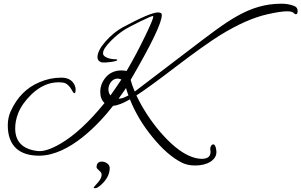

<svg xmlns="http://www.w3.org/2000/svg" viewBox="-20 -764 1626 1036"><path d="M1567 -732C1546 -740 1524 -744 1499 -744C1321 -744 1206 -650 1005 -497L707 -270C696 -296 689 -317 685 -333C797 -525 853 -641 853 -682C853 -687 852 -691 849 -693C844 -696 839 -697 832 -697C805 -697 742 -670 643 -617C610 -599 578 -573 549 -540C520 -507 506 -479 506 -456C506 -441 514 -431 531 -427C543 -426 560 -427 581 -430C602 -433 613 -437 613 -440C613 -441 611 -443 608 -444C581 -444 560 -449 546 -459C539 -464 536 -470 536 -477C536 -494 551 -516 580 -545C603 -568 625 -586 648 -601C665 -612 694 -627 736 -648C779 -669 802 -679 806 -677C807 -677 807 -676 807 -675C807 -664 792 -629 763 -569C732 -505 699 -442 663 -381C654 -383 644 -384 635 -384C600 -384 571 -371 550 -346C531 -323 521 -297 521 -268C521 -242 529 -222 544 -208C460 -105 380 -31 305 12C255 41 215 54 184 51C103 42 62 1 62 -71C62 -98 67 -125 78 -153C92 -188 116 -222 150 -255C195 -298 244 -320 296 -320C305 -320 313 -319 322 -318C340 -315 357 -299 373 -269C377 -262 381 -259 384 -262C387 -265 388 -270 388 -279C388 -289 386 -299 381 -308C368 -333 344 -345 311 -345C270 -345 231 -337 192 -320C123 -291 72 -239 38 -164C27 -140 22 -115 22 -88C22 26 87 76 191 76C354 76 515 -96 590 -193C615 -195 645 -207 681 -228C710 -155 751 -87 803 -24C856 41 909 88 964 115C983 124 1006 129 1033 129C1066 129 1094 122 1115 109C1140 93 1151 72 1147 46C1144 25 1139 15 1130 15C1121 15 1112 31 1115 46C1116 49 1116 53 1116 56C1116 81 1100 93 1068 93C1047 93 1023 87 997 75C951 54 901 13 846 -50C792 -113 749 -180 716 -249C755 -274 826 -325 929 -404C1030 -481 1110 -538 1169 -575C1262 -632 1347 -670 1423 -687C1472 -698 1507 -703 1528 -703C1547 -703 1560 -700 1566 -693C1569 -689 1573 -687 1576 -687C1583 -687 1586 -693 1586 -704C1586 -718 1580 -727 1567 -732ZM673 -249C654 -239 641 -234 633 -233C630 -232 626 -232 620 -232C637 -255 650 -274 660 -289C663 -278 667 -265 673 -249ZM635 -335C612 -300 594 -275 583 -259L576 -249C569 -258 565 -269 565 -282C565 -311 586 -340 614 -340C621 -340 628 -338 635 -335ZM572 142C572 122 549 108 530 108C511 108 501 118 501 138C501 150 527 160 528 175C530 189 523 204 508 221C493 238 485 247 485 248C485 249 486 250 489 251C500 254 516 244 537 222C560 197 572 171 572 142Z"/></svg>

Font: AlexBrush
Style: Regular
Weight: 400
Designer: Robert E. Leuschke
Foundry: Robert E. Leuschke
Version: Version 1.001